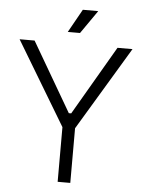

<svg xmlns="http://www.w3.org/2000/svg" viewBox="-59 -922 721 969"><g transform="rotate(5 302.0 -438.0)"><path d="M270 0H334V-277L588 -700H512L308 -350H296L92 -700H16L270 -277ZM255 -758H317L399 -876H321Z"/></g></svg>

Font: Meta Space Light
Style: Regular
Weight: 300
Designer: Meta Pool / Florian Karsten
Foundry: Meta Pool / Florian Karsten
Version: Version 2.000;Glyphs 3.1.1 (3137)